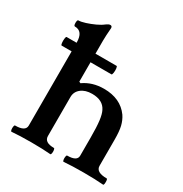

<svg xmlns="http://www.w3.org/2000/svg" viewBox="-169 -853 939 986"><g transform="rotate(30 300.0 -360.5)"><path d="M37 4Q33 4 31.5 -5Q30 -14 31.5 -23.5Q33 -33 37 -33Q98 -33 98 -68V-508H39Q35 -508 33.5 -520.5Q32 -533 33.5 -546Q35 -559 39 -559H98V-560Q98 -627 49 -627Q44 -627 42.5 -636Q41 -645 42.5 -654Q44 -663 49 -663Q64 -663 89 -671Q114 -679 139 -690.5Q164 -702 180 -715Q189 -721 193.5 -723Q198 -725 203 -725Q214 -725 214 -712Q212 -685 211 -669Q210 -653 210 -636V-559H335Q339 -559 340.5 -546Q342 -533 340 -520.5Q338 -508 334 -508H210V-393L219 -389Q270 -425 339 -425Q437 -425 486 -357Q502 -333 509 -304Q516 -275 516 -224V-71Q516 -33 580 -33Q584 -33 585 -23.5Q586 -14 585 -5Q584 4 580 4Q556 2 527.5 1Q499 0 463 0Q427 0 399 1Q371 2 346 4Q342 4 340.5 -5Q339 -14 340.5 -23.5Q342 -33 346 -33Q404 -33 404 -66V-173Q404 -236 399.5 -272Q395 -308 385 -327Q363 -372 299 -372Q259 -372 234.5 -352.5Q210 -333 210 -302V-71Q210 -33 267 -33Q271 -33 272.5 -23.5Q274 -14 272.5 -5Q271 4 267 4Q244 2 216 1Q188 0 152 0Q117 0 88.5 1Q60 2 37 4Z"/></g></svg>

Font: Junicode SmExp
Style: Bold
Weight: 700
Width: 6
Designer: Peter S. Baker
Version: Version 2.205; ttfautohint (v1.8.4)